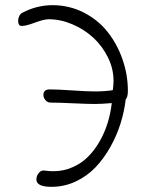

<svg xmlns="http://www.w3.org/2000/svg" viewBox="-20 -702 602 739"><path d="M178.2 17.1Q120.1 17.1 120.1 -11.2Q120.1 -24.4 128.4 -35.2Q136.7 -45.9 147.9 -45.9Q168 -43 185.1 -43Q224.1 -43 258.8 -58.1Q293.5 -73.2 318.6 -98.4Q343.8 -123.5 363.3 -157.5Q382.8 -191.4 394.3 -228.8Q405.8 -266.1 410.2 -305.2Q370.1 -301.8 344.2 -301.8Q317.4 -301.8 261.5 -304.4Q205.6 -307.1 174.8 -307.1Q163.1 -307.1 155 -316.4Q147 -325.7 147 -336.9Q147 -346.2 152.8 -352.1Q158.7 -357.9 170.9 -357.9Q200.2 -357.9 257.8 -354Q315.4 -350.1 344.2 -350.1Q385.3 -350.1 414.1 -355Q417 -373.5 417 -391.1Q417 -437.5 395.3 -481.4Q373.5 -525.4 338.6 -557.4Q303.7 -589.4 258.3 -608.6Q212.9 -627.9 167 -627.9Q149.4 -627.9 114.7 -615Q80.1 -602.1 64 -602.1Q49.8 -602.1 49.8 -622.1Q49.8 -631.3 54.2 -640.4Q58.6 -649.4 65.9 -652.8Q121.6 -682.1 182.1 -682.1Q246.1 -682.1 301.5 -654.1Q356.9 -626 393.8 -579.6Q430.7 -533.2 451.4 -473.9Q472.2 -414.6 472.2 -352.1Q472.2 -328.1 463.9 -319.8Q458.5 -272.9 443.8 -226.3Q429.2 -179.7 404.3 -135.5Q379.4 -91.3 347.2 -57.6Q314.9 -23.9 271.2 -3.4Q227.5 17.1 178.2 17.1Z"/></svg>

Font: Zhizn
Style: Regular
Weight: 400
Designer: Peter Zharnov
Foundry: Peter Zharnov
Version: Version 1.000